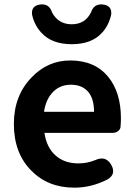

<svg xmlns="http://www.w3.org/2000/svg" viewBox="-20 -852 620 886"><path d="M323 14Q202 14 125 -64Q44 -145 44 -280Q44 -410 125 -494Q200 -573 304 -573Q417 -573 479 -498Q538 -426 538 -306Q538 -288 536 -264Q534 -254 524 -246.5Q514 -239 501 -239H444H358H185Q195 -171 237 -134Q278 -98 342 -98Q382 -98 419 -113Q469 -136 494 -90Q517 -48 476 -24Q402 14 323 14ZM183 -336H298H414Q414 -395 388 -427Q360 -461 307 -461Q259 -461 227 -430Q192 -396 183 -336ZM311 -648Q219 -648 171 -701Q139 -735 128 -784Q123 -825 164 -831Q207 -837 220 -795Q249 -740 311 -740Q373 -740 400 -795Q414 -837 457 -831Q498 -825 493 -784Q482 -735 451 -701Q403 -648 311 -648Z"/></svg>

Font: GenSenRounded2 TW B
Style: Regular
Weight: 700
Version: Version 2.000;PS 2;hotconv 16.6.51;makeotf.lib2.5.65220 DEVE